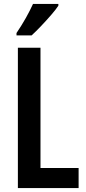

<svg xmlns="http://www.w3.org/2000/svg" viewBox="-20 -1008 436 977"><path d="M71 -51V-765H186V-153H380V-51ZM277 -979Q264 -959 240 -931.5Q216 -904 189.5 -876Q163 -848 141 -828H64V-840Q91 -880 112 -917.5Q133 -955 148 -988H277Z"/></svg>

Font: Noto Sans Tamil UI ExtraCondensed SemiBold
Style: Regular
Weight: 600
Width: 2
Designer: Jelle Bosma - Monotype Design Team
Foundry: Monotype Imaging Inc.
Version: Version 2.004; ttfautohint (v1.8.4.7-5d5b)